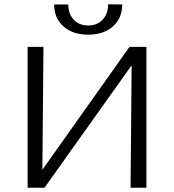

<svg xmlns="http://www.w3.org/2000/svg" viewBox="-20 -877 813 897"><path d="M664 0H590L595 -572L188 0H109V-658H183L178 -84L585 -658H664ZM551 -856 485 -857Q485 -812 459.5 -785Q434 -758 392 -758Q350 -758 324.5 -785Q299 -812 299 -856H233Q233 -792 276.5 -753.5Q320 -715 392 -715Q464 -715 507.5 -753.5Q551 -792 551 -856Z"/></svg>

Font: Ysabeau
Style: Regular
Weight: 400
Designer: Christian Thalmann (Catharsis Fonts)
Version: Version 0.003